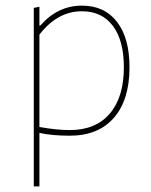

<svg xmlns="http://www.w3.org/2000/svg" viewBox="-20 -477 538 682"><path d="M120 -453V-386H123Q185 -457 271 -457Q351 -457 395.5 -399.5Q440 -342 440 -238Q440 -122 384.5 -58.5Q329 5 228 5Q164 5 120 -5V185H100V-449ZM271 -437Q184 -437 120 -354V-26Q181 -15 228 -15Q320 -15 370 -73.5Q420 -132 420 -238Q420 -333 381 -385Q342 -437 271 -437Z"/></svg>

Font: Alegreya Sans SC Thin
Style: Regular
Weight: 100
Designer: Juan Pablo del Peral
Foundry: Huerta Tipografica
Version: Version 2.007